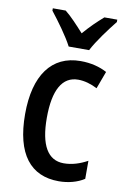

<svg xmlns="http://www.w3.org/2000/svg" viewBox="-87 -818 576 880"><g transform="rotate(10 200.5 -378.0)"><path d="M188 -606H283C306 -651 354 -715 386 -755V-766H326C293 -737 269 -714 236 -676C205 -710 174 -744 146 -766H86V-755C120 -712 166 -649 188 -606ZM250 10C293 10 336 -1 368 -22V-106C333 -87 297 -75 258 -75C184 -75 146 -140 146 -267C146 -397 184 -464 258 -464C287 -464 318 -455 347 -440L377 -521C344 -539 302 -550 254 -550C119 -550 45 -447 45 -267C45 -80 119 10 250 10Z"/></g></svg>

Font: Noto Sans Thai Looped Condensed Medium
Style: Regular
Weight: 500
Width: 3
Designer: Sasikarn Vongin, Ben Mitchell
Foundry: The Fontpad Ltd
Version: Version 1.001